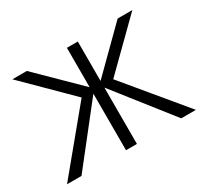

<svg xmlns="http://www.w3.org/2000/svg" viewBox="-103 -603 793 747"><g transform="rotate(-30 293.5 -230.0)"><path d="M497 -460 318 -283V-460H269V-283L89 -460H24L222 -264L4 0H69L269 -254V0H318V-253L517 0H583L364 -264L563 -460Z"/></g></svg>

Font: Jost Light
Style: Regular
Weight: 300
Version: Version 3.710